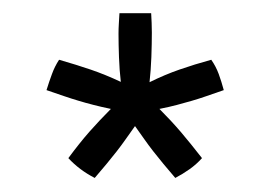

<svg xmlns="http://www.w3.org/2000/svg" viewBox="-20 -624 406 284"><path d="M203.6 -604.5Q204.1 -597.7 204.3 -590.1Q204.6 -582.5 204.6 -575.7Q204.6 -559.6 203.9 -539.6Q203.1 -519.5 201.2 -502.4Q224.1 -513.7 245.8 -521.2Q267.6 -528.8 292.5 -535.6Q299.3 -525.9 303.5 -514.6Q307.6 -503.4 311 -490.7Q296.9 -485.8 285.6 -481.9Q274.4 -478 263.7 -474.9Q252.9 -471.7 241.7 -468.8Q230.5 -465.8 215.8 -462.9Q232.9 -445.8 247.3 -429Q261.7 -412.1 278.8 -390.1Q270.5 -380.9 260.5 -373.8Q250.5 -366.7 239.3 -360.8Q229.5 -372.1 221.7 -381.6Q213.9 -391.1 206.8 -400.1Q199.7 -409.2 193.4 -418.2Q187 -427.2 179.7 -437.5Q172.4 -427.2 166 -418.2Q159.7 -409.2 152.6 -400.1Q145.5 -391.1 137.7 -381.6Q129.9 -372.1 120.1 -360.8Q97.2 -372.6 81.1 -390.1Q97.7 -412.6 112.3 -429.2Q127 -445.8 144 -462.9Q129.9 -465.8 118.4 -468.8Q106.9 -471.7 96.4 -474.9Q85.9 -478 74.5 -481.9Q63 -485.8 48.8 -490.7Q52.7 -503.4 56.9 -514.6Q61 -525.9 67.4 -535.6Q92.8 -528.3 114.3 -521Q135.7 -513.7 158.7 -502.9Q156.7 -520 156 -539.3Q155.3 -558.6 155.3 -574.2Q155.3 -581.5 155.8 -589.4Q156.2 -597.2 156.7 -604.5Z"/></svg>

Font: SaysetthaMai
Style: Regular
Weight: 400
Designer: John M. Durdin
Foundry: Lao Script for Windows
Version: Version 1.101